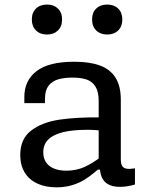

<svg xmlns="http://www.w3.org/2000/svg" viewBox="-20 -790 660 822"><path d="M497.2 -363.2V-108.5Q497.2 -89.5 502.7 -80Q508.2 -70.5 521.1 -68Q534 -65.5 557.8 -69.2V0Q524 10 493.8 10Q460.8 10 441.8 -1.7Q422.8 -13.3 415.2 -32.6Q407.5 -51.8 407.5 -77.8L402.5 -86.7V-357.5Q402.5 -397.3 388.6 -419.5Q374.7 -441.7 350 -449.8Q325.3 -458 288.2 -457.8Q252.5 -457.5 227.5 -449.8Q202.5 -442 187.8 -422.8Q173 -403.5 172.7 -370.7L172.3 -348.5H84.2V-375.3Q84.2 -445 136.2 -485.3Q188.2 -525.7 298 -525.7Q363.2 -525.7 407 -509.9Q450.8 -494.2 474 -458.3Q497.2 -422.5 497.2 -363.2ZM355.2 -234.3Q293.8 -234.3 252 -224.7Q210.2 -215 187.8 -193.8Q165.3 -172.5 165.3 -137.8Q165.3 -112.7 177.1 -95.1Q188.8 -77.5 211.1 -68.4Q233.3 -59.3 264.3 -59.3Q306 -59.3 340.8 -74.8Q375.7 -90.3 415 -120.5L417.5 -64H398.8L390 -56.2Q364.5 -34.7 341.8 -20.6Q319 -6.5 288.7 2.8Q258.3 12 221.8 12Q174.3 12 139.3 -4.4Q104.3 -20.8 85.5 -51.9Q66.7 -83 66.7 -126.5Q66.7 -195.5 113.5 -231.1Q160.3 -266.7 234.5 -277.7Q308.7 -288.7 413.8 -287.5L439.3 -227.8Q417.3 -230.8 396.2 -232.6Q375.2 -234.3 355.2 -234.3ZM116.3 -706.7Q116.3 -736.3 134.1 -753.4Q151.8 -770.5 181.2 -770.5Q210.2 -770.5 228 -753.4Q245.8 -736.3 245.8 -706.7Q245.8 -676.8 228 -659.5Q210.2 -642.2 181.2 -642.2Q152 -642.2 134.2 -659.5Q116.3 -676.8 116.3 -706.7ZM374.2 -706.7Q374.2 -736.3 391.9 -753.4Q409.7 -770.5 439 -770.5Q468 -770.5 485.8 -753.4Q503.7 -736.3 503.7 -706.7Q503.7 -676.8 485.8 -659.5Q468 -642.2 439 -642.2Q409.8 -642.2 392 -659.5Q374.2 -676.8 374.2 -706.7Z"/></svg>

Font: Monaspace Neon Var
Style: Regular
Weight: 400
Designer: Riley Cran and the Lettermatic Team
Version: Version 1.000 (Monaspace Neon Var)